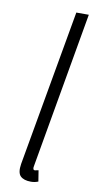

<svg xmlns="http://www.w3.org/2000/svg" viewBox="-88 -788 419 842"><g transform="rotate(10 122.0 -366.5)"><path d="M115.2 -54.2Q111.3 -36.1 122.1 -36.1Q123.5 -36.1 138.2 -39.1L146 9.8Q130.4 16.1 113.8 16.1Q81.5 16.1 66.7 1.2Q51.8 -13.7 58.1 -53.2L181.2 -749H236.8Z"/></g></svg>

Font: Stilu Light
Style: Italic
Weight: 300
Italic angle: -10°
Designer: Genilson Lima Santos
Foundry: Genilson Lima Santos
Version: Version 1.200;PS 001.200;hotconv 1.0.88;makeotf.lib2.5.64775